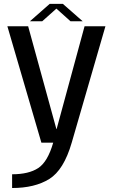

<svg xmlns="http://www.w3.org/2000/svg" viewBox="-20 -726 583 977"><path d="M190.6 0H344.9L516.5 -592.4H410.3L268.1 -69.3H266.9L123.2 -592.4H17.5ZM41.6 230.7Q156.7 230.7 230.6 184.9Q304.6 139.2 344.9 0L250.8 -0.2Q222.7 97.6 174.5 129.2Q126.3 160.8 41.6 160.8ZM132.3 -617.8H194.9L267 -682.2L338.7 -617.8H400.7L299.8 -706.4H233Z"/></svg>

Font: Anybody Thin
Style: Regular
Weight: 100
Designer: Tyler Finck
Foundry: Etcetera Type Company
Version: Version 1.114;gftools[0.9.25]